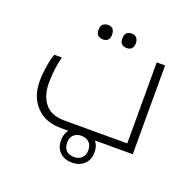

<svg xmlns="http://www.w3.org/2000/svg" viewBox="-127 -699 972 971"><g transform="rotate(20 359.5 -213.5)"><path d="M247 0Q163 0 114 -51.5Q65 -103 65 -189Q65 -209 68 -236Q71 -263 76 -290Q81 -317 89 -337H130Q112 -270 112 -194Q112 -126 145.5 -84Q179 -42 252 -42H589V-478H634V0ZM293 -494Q279 -494 267.5 -502Q256 -510 256 -532Q256 -555 267.5 -563.5Q279 -572 293 -572Q329 -572 329 -532Q329 -494 293 -494ZM421 -494Q384 -494 384 -532Q384 -572 421 -572Q438 -572 447.5 -561Q457 -550 457 -532Q457 -515 448 -504.5Q439 -494 421 -494ZM359 145Q318 145 293.5 121.5Q269 98 269 58Q269 17 293.5 -6.5Q318 -30 359 -30Q399 -30 424 -6.5Q449 17 449 57Q449 98 424 121.5Q399 145 359 145ZM359 115Q384 115 400 100Q416 85 416 58Q416 30 400 15.5Q384 1 359 1Q334 1 318 15.5Q302 30 302 58Q302 85 317 100Q332 115 359 115Z"/></g></svg>

Font: Noto Kufi Arabic ExtraLight
Style: Regular
Weight: 200
Designer: Monotype Design Team, David Williams, Khaled Hosny
Foundry: Google LLC
Version: Version 2.109; ttfautohint (v1.8.4.7-5d5b)